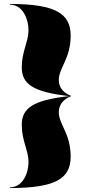

<svg xmlns="http://www.w3.org/2000/svg" viewBox="-20 -800 432 970"><path d="M30 150C265 150 337 100 337 -9C337 -126 277 -171 277 -234C277 -275 307 -302.5 337 -312.5V-317C307 -327 277 -354 277 -395C277 -458 337 -503 337 -620C337 -729 265 -780 30 -780V-776.5C92 -776.5 124 -709 124 -646C124 -590 90 -540 90 -460C90 -378 142 -335 330.5 -314.5C142 -294 90 -251 90 -169C90 -89 124 -39 124 17C124 80 92 146.5 30 146.5Z"/></svg>

Font: Bodoni* 48pt Fatface
Style: Regular
Weight: 900
Version: Version 2.3